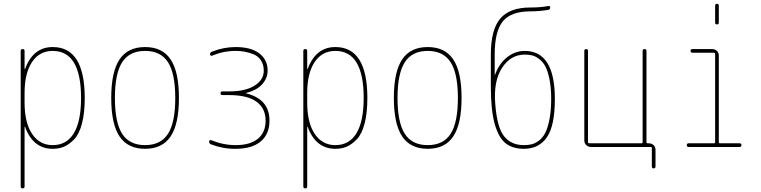

<svg xmlns="http://www.w3.org/2000/svg" viewBox="-20 -780 4040 1019"><path d="M110.4 -285.2V-235.4Q110.4 -128.9 150.4 -69.3Q190.4 -9.8 259.8 -9.8Q334 -9.8 372.1 -73.2Q410.2 -136.7 410.2 -259.8Q410.2 -509.8 259.8 -509.8Q189.5 -509.8 149.9 -450.7Q110.4 -391.6 110.4 -285.2ZM89.8 210V-509.8Q89.8 -519.5 100.1 -519.5Q110.4 -519.5 110.4 -509.8V-414.1Q110.4 -413.1 111.3 -413.1Q113.3 -413.1 113.3 -415Q156.2 -530.3 259.8 -530.3Q429.7 -530.3 429.7 -259.8Q429.7 -179.7 415 -124Q400.4 -68.4 373.5 -40.5Q346.7 -12.7 319.8 -1.5Q293 9.8 259.8 9.8Q156.2 9.8 113.3 -105.5Q113.3 -107.4 111.3 -107.4Q110.4 -107.4 110.4 -106.4V210Q110.4 219.7 100.1 219.7Q89.8 219.7 89.8 210Z M871.6 -449.7Q833 -509.8 750 -509.8Q667 -509.8 628.4 -449.7Q589.8 -389.6 589.8 -259.8Q589.8 -129.9 628.4 -69.8Q667 -9.8 750 -9.8Q833 -9.8 871.6 -69.8Q910.2 -129.9 910.2 -259.8Q910.2 -389.6 871.6 -449.7ZM885.7 -56.2Q841.8 9.8 750 9.8Q658.2 9.8 614.3 -56.2Q570.3 -122.1 570.3 -260.3Q570.3 -398.4 614.3 -464.4Q658.2 -530.3 750 -530.3Q841.8 -530.3 885.7 -464.4Q929.7 -398.4 929.7 -260.3Q929.7 -122.1 885.7 -56.2Z M1100.6 -13.7Q1089.8 -17.6 1089.8 -29.3Q1089.8 -33.2 1093.3 -35.2Q1096.7 -37.1 1100.6 -36.1Q1165 -9.8 1230.5 -9.8Q1307.6 -9.8 1348.6 -43.5Q1389.6 -77.1 1389.6 -139.6Q1389.6 -205.1 1341.3 -240.2Q1293 -275.4 1195.3 -275.4H1160.2Q1150.4 -275.4 1150.4 -285.2Q1150.4 -294.9 1160.2 -294.9H1195.3Q1283.2 -294.9 1331.5 -325.7Q1379.9 -356.4 1379.9 -405.3Q1379.9 -437.5 1364.7 -460Q1349.6 -482.4 1324.7 -492.2Q1299.8 -502 1277.3 -505.9Q1254.9 -509.8 1230.5 -509.8Q1165 -509.8 1105.5 -484.4Q1101.6 -483.4 1098.1 -485.4Q1094.7 -487.3 1094.7 -491.2Q1094.7 -502.9 1105.5 -505.9Q1167 -530.3 1230.5 -530.3Q1312.5 -530.3 1356.4 -496.6Q1400.4 -462.9 1400.4 -405.3Q1400.4 -366.2 1372.6 -334Q1344.7 -301.8 1288.1 -287.1Q1286.1 -287.1 1286.1 -285.2Q1286.1 -284.2 1287.1 -284.2Q1410.2 -253.9 1410.2 -139.6Q1410.2 -68.4 1363.8 -29.3Q1317.4 9.8 1230.5 9.8Q1164.1 10.7 1100.6 -13.7Z M1610.4 -285.2V-235.4Q1610.4 -128.9 1650.4 -69.3Q1690.4 -9.8 1759.8 -9.8Q1834 -9.8 1872.1 -73.2Q1910.2 -136.7 1910.2 -259.8Q1910.2 -509.8 1759.8 -509.8Q1689.5 -509.8 1649.9 -450.7Q1610.4 -391.6 1610.4 -285.2ZM1589.8 210V-509.8Q1589.8 -519.5 1600.1 -519.5Q1610.4 -519.5 1610.4 -509.8V-414.1Q1610.4 -413.1 1611.3 -413.1Q1613.3 -413.1 1613.3 -415Q1656.2 -530.3 1759.8 -530.3Q1929.7 -530.3 1929.7 -259.8Q1929.7 -179.7 1915 -124Q1900.4 -68.4 1873.5 -40.5Q1846.7 -12.7 1819.8 -1.5Q1793 9.8 1759.8 9.8Q1656.2 9.8 1613.3 -105.5Q1613.3 -107.4 1611.3 -107.4Q1610.4 -107.4 1610.4 -106.4V210Q1610.4 219.7 1600.1 219.7Q1589.8 219.7 1589.8 210Z M2371.6 -449.7Q2333 -509.8 2250 -509.8Q2167 -509.8 2128.4 -449.7Q2089.8 -389.6 2089.8 -259.8Q2089.8 -129.9 2128.4 -69.8Q2167 -9.8 2250 -9.8Q2333 -9.8 2371.6 -69.8Q2410.2 -129.9 2410.2 -259.8Q2410.2 -389.6 2371.6 -449.7ZM2385.7 -56.2Q2341.8 9.8 2250 9.8Q2158.2 9.8 2114.3 -56.2Q2070.3 -122.1 2070.3 -260.3Q2070.3 -398.4 2114.3 -464.4Q2158.2 -530.3 2250 -530.3Q2341.8 -530.3 2385.7 -464.4Q2429.7 -398.4 2429.7 -260.3Q2429.7 -122.1 2385.7 -56.2Z M2764.6 -490.2Q2690.4 -490.2 2644.5 -419.9Q2598.6 -349.6 2608.4 -228.5Q2618.2 -102.5 2655.8 -56.2Q2693.4 -9.8 2759.8 -9.8Q2783.2 -9.8 2801.8 -14.2Q2820.3 -18.6 2840.3 -33.7Q2860.4 -48.8 2873.5 -74.2Q2886.7 -99.6 2896 -146Q2905.3 -192.4 2905.3 -254.9Q2905.3 -315.4 2896 -360.4Q2886.7 -405.3 2873.5 -429.2Q2860.4 -453.1 2840.3 -467.8Q2820.3 -482.4 2803.2 -486.3Q2786.1 -490.2 2764.6 -490.2ZM2759.8 9.8Q2701.2 9.8 2663.6 -19.5Q2626 -48.8 2605.5 -122.6Q2585 -196.3 2585 -320.3V-490.2Q2585 -622.1 2634.8 -681.2Q2684.6 -740.2 2794.9 -740.2Q2848.6 -740.2 2889.6 -748Q2899.4 -750 2899.9 -740.2Q2900.4 -730.5 2889.6 -727.5Q2839.8 -719.7 2794.9 -719.7Q2692.4 -719.7 2648.9 -667Q2605.5 -614.3 2605.5 -490.2V-383.8Q2605.5 -382.8 2606.4 -382.8Q2607.4 -382.8 2607.4 -383.8Q2629.9 -444.3 2672.4 -477.1Q2714.8 -509.8 2764.6 -509.8Q2924.8 -509.8 2924.8 -254.9Q2924.8 -113.3 2882.8 -51.8Q2840.8 9.8 2759.8 9.8Z M3116.2 0Q3101.6 0 3091.3 -9.8Q3081.1 -19.5 3081.1 -35.2V-509.8Q3081.1 -519.5 3090.8 -519.5Q3100.6 -519.5 3100.6 -509.8V-25.4Q3100.6 -20.5 3106.4 -19.5H3385.7Q3390.6 -19.5 3390.6 -25.4V-509.8Q3390.6 -519.5 3400.9 -519.5Q3411.1 -519.5 3411.1 -509.8V-25.4Q3411.1 -20.5 3416 -19.5H3423.8Q3438.5 -19.5 3448.7 -9.8Q3459 0 3459 14.6V103.5Q3459 113.3 3449.2 113.8Q3439.5 114.3 3439.5 103.5V4.9Q3439.5 0 3433.6 0Z M3775.4 -660.2V-750Q3775.4 -759.8 3785.2 -759.8Q3794.9 -759.8 3794.9 -750V-660.2Q3794.9 -650.4 3785.2 -650.4Q3775.4 -650.4 3775.4 -660.2ZM3634.8 0Q3625 0 3625 -9.8Q3625 -19.5 3634.8 -19.5H3769.5Q3774.4 -19.5 3775.4 -25.4V-495.1Q3775.4 -500 3769.5 -500H3655.3Q3645.5 -500 3645 -509.8Q3644.5 -519.5 3655.3 -519.5H3759.8Q3774.4 -519.5 3784.7 -509.8Q3794.9 -500 3794.9 -485.4V-25.4Q3794.9 -20.5 3799.8 -19.5H3905.3Q3915 -19.5 3915 -9.8Q3915 0 3905.3 0Z"/></svg>

Font: Rounded-X Mgen+ 2m thin
Style: Regular
Weight: 100
Designer: [Source Han Sans]
Ryoko NISHIZUKA  (kana & ideographs); Paul D. Hunt (Latin, Greek & Cyrillic); Wenlong ZHANG  (bopomofo
Version: Version 1.059.20150602